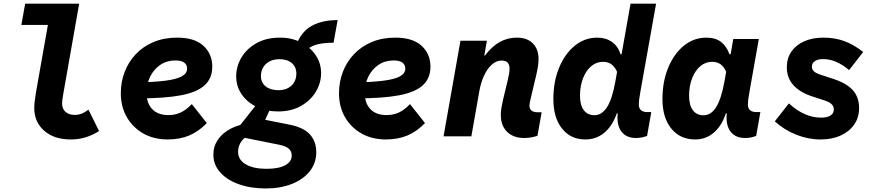

<svg xmlns="http://www.w3.org/2000/svg" viewBox="-20 -750 4840 1056"><path d="M368.5 17Q278 17 223.2 -30.8Q168.5 -78.5 168.5 -155.5Q168.5 -173.5 171 -194.8Q173.5 -216 178.5 -245.5L254.5 -675.5L309.5 -613H97.5L118.5 -730H415.5L327.5 -230.5Q324.5 -213.5 323 -201.8Q321.5 -190 321.5 -181Q321.5 -151.5 340.2 -134.8Q359 -118 391 -118Q411 -118 428.5 -124.8Q446 -131.5 466.5 -147L525 -29Q486.5 -5.5 449.2 5.8Q412 17 368.5 17Z M902.5 17Q826 17 768 -16Q710 -49 677.2 -106.2Q644.5 -163.5 644.5 -237Q644.5 -299 665.5 -354.2Q686.5 -409.5 726.8 -452Q767 -494.5 824.5 -518.8Q882 -543 954.5 -543Q1050.5 -543 1099 -498Q1147.5 -453 1147.5 -383.5Q1147.5 -319.5 1105.5 -281Q1063.5 -242.5 974.8 -225.8Q886 -209 745 -209L737.5 -296.5Q828 -298.5 888.2 -306Q948.5 -313.5 978.8 -329.5Q1009 -345.5 1009 -372.5Q1009 -394 993.2 -405.8Q977.5 -417.5 945 -417.5Q897 -417.5 861.2 -393Q825.5 -368.5 805.8 -328.2Q786 -288 786 -240.5Q786 -182 817.5 -149.5Q849 -117 906 -117Q943 -117 973.8 -131.2Q1004.5 -145.5 1035 -177.5L1117.5 -73Q1073 -27 1021.2 -5Q969.5 17 902.5 17Z M1441 286.5Q1358.5 286.5 1293.5 263.2Q1228.5 240 1191 198Q1153.5 156 1153.5 100Q1153.5 54.5 1179 17.5Q1204.5 -19.5 1250.5 -43.2Q1296.5 -67 1357.5 -72.5L1365 -14.5Q1327 1 1308.2 26.8Q1289.5 52.5 1289.5 84Q1289.5 129.5 1332 154Q1374.5 178.5 1446 178.5Q1513 178.5 1548.8 158.8Q1584.5 139 1584.5 106Q1584.5 82.5 1569 68.2Q1553.5 54 1515 46L1271 -3V-24L1394.5 -180L1472 -164L1438.5 -91L1570 -65Q1651 -49 1685.2 -10Q1719.5 29 1719.5 87Q1719.5 146.5 1684 191.5Q1648.5 236.5 1585.8 261.5Q1523 286.5 1441 286.5ZM1509 -137Q1443.5 -137 1391.2 -162.2Q1339 -187.5 1309 -231.5Q1279 -275.5 1279 -330.5Q1279 -384 1307.2 -432.5Q1335.5 -481 1389.5 -512Q1443.5 -543 1521 -543Q1584.5 -543 1635.2 -517Q1686 -491 1716 -447Q1746 -403 1746 -348Q1746 -293.5 1717 -245.2Q1688 -197 1634.8 -167Q1581.5 -137 1509 -137ZM1511.5 -254Q1541.5 -254 1563.8 -265.5Q1586 -277 1598 -297.8Q1610 -318.5 1610 -345Q1610 -381.5 1585 -403Q1560 -424.5 1518 -424.5Q1485 -424.5 1462 -412Q1439 -399.5 1427 -378.8Q1415 -358 1415 -332Q1415 -296 1441 -275Q1467 -254 1511.5 -254ZM1657.5 -470.5 1608.5 -500.5Q1638 -578 1696 -608.8Q1754 -639.5 1837 -639.5L1814.5 -515Q1762 -515 1725.8 -506Q1689.5 -497 1657.5 -470.5Z M2102.5 17Q2026 17 1968 -16Q1910 -49 1877.2 -106.2Q1844.5 -163.5 1844.5 -237Q1844.5 -299 1865.5 -354.2Q1886.5 -409.5 1926.8 -452Q1967 -494.5 2024.5 -518.8Q2082 -543 2154.5 -543Q2250.5 -543 2299 -498Q2347.5 -453 2347.5 -383.5Q2347.5 -319.5 2305.5 -281Q2263.5 -242.5 2174.8 -225.8Q2086 -209 1945 -209L1937.5 -296.5Q2028 -298.5 2088.2 -306Q2148.5 -313.5 2178.8 -329.5Q2209 -345.5 2209 -372.5Q2209 -394 2193.2 -405.8Q2177.5 -417.5 2145 -417.5Q2097 -417.5 2061.2 -393Q2025.5 -368.5 2005.8 -328.2Q1986 -288 1986 -240.5Q1986 -182 2017.5 -149.5Q2049 -117 2106 -117Q2143 -117 2173.8 -131.2Q2204.5 -145.5 2235 -177.5L2317.5 -73Q2273 -27 2221.2 -5Q2169.5 17 2102.5 17Z M2864 9Q2803.5 9 2769 -25Q2734.5 -59 2734.5 -118Q2734.5 -137.5 2737.8 -157.2Q2741 -177 2747.5 -205L2771 -302Q2776.5 -324.5 2779.5 -341.5Q2782.5 -358.5 2782.5 -372.5Q2782.5 -394.5 2771.8 -405.8Q2761 -417 2739.5 -417Q2711 -417 2686.2 -395.8Q2661.5 -374.5 2643.2 -336.2Q2625 -298 2616 -247L2572.5 0H2419.5L2512.5 -526H2658L2639.5 -421.5L2621 -445H2648Q2720.5 -543 2822 -543Q2879.5 -543 2910.8 -511.2Q2942 -479.5 2942 -425.5Q2942 -404.5 2938.2 -381.8Q2934.5 -359 2928 -331.5L2900.5 -215.5Q2895.5 -195 2893.8 -185.8Q2892 -176.5 2892 -170Q2892 -132.5 2937.5 -132.5H2959L2936 -3Q2900 9 2864 9Z M3199.5 17Q3118.5 17 3071 -43Q3023.5 -103 3023.5 -204.5Q3023.5 -301.5 3055.2 -378Q3087 -454.5 3141.5 -498.8Q3196 -543 3265 -543Q3312.5 -543 3346.2 -519Q3380 -495 3392.5 -452H3432.5L3390.5 -405.5L3448 -730H3588.5L3501.5 -242Q3497 -217 3495.2 -201.8Q3493.5 -186.5 3493.5 -175Q3493.5 -133.5 3541 -133.5H3562L3539 -2.5Q3524.5 3 3509.8 6Q3495 9 3478 9Q3429.5 9 3402.8 -20.5Q3376 -50 3376 -103.5Q3376 -118 3378.8 -133.8Q3381.5 -149.5 3388 -173.5L3412.5 -121L3372.5 -126.5Q3348 -57 3303.8 -20Q3259.5 17 3199.5 17ZM3249.5 -116.5Q3291 -116.5 3319 -161.2Q3347 -206 3363.5 -297L3374 -355Q3361 -383.5 3342.2 -396.8Q3323.5 -410 3296.5 -410Q3260 -410 3231.5 -385.8Q3203 -361.5 3186.5 -319.2Q3170 -277 3170 -223.5Q3170 -172 3190.8 -144.2Q3211.5 -116.5 3249.5 -116.5Z M3803.5 17Q3720.5 17 3672 -43Q3623.5 -103 3623.5 -204.5Q3623.5 -301.5 3655.2 -378Q3687 -454.5 3741.5 -498.8Q3796 -543 3865 -543Q3915.5 -543 3945.8 -519.2Q3976 -495.5 3992 -452H4032L3990.5 -405.5L4013 -535.5H4153.5L4101.5 -242Q4097 -217 4095.2 -201.8Q4093.5 -186.5 4093.5 -175Q4093.5 -133.5 4141 -133.5H4162L4139 -2.5Q4124.5 3 4109.8 6Q4095 9 4078 9Q4029.5 9 4002.8 -20.5Q3976 -50 3976 -103.5Q3976 -118 3978.8 -133.8Q3981.5 -149.5 3988 -173.5L4012.5 -121L3972.5 -126.5Q3949 -57 3905.5 -20Q3862 17 3803.5 17ZM3849.5 -116Q3891 -116 3919 -161.2Q3947 -206.5 3963.5 -297L3974 -355Q3962 -383 3943.2 -396.5Q3924.5 -410 3896.5 -410Q3860 -410 3831.5 -385.8Q3803 -361.5 3786.5 -319.2Q3770 -277 3770 -223.5Q3770 -171.5 3790.8 -143.8Q3811.5 -116 3849.5 -116Z M4493.5 17Q4425 17 4359 -9.2Q4293 -35.5 4241.5 -82.5L4319 -181.5Q4403.5 -103 4496 -103Q4530 -103 4548 -114.8Q4566 -126.5 4566 -148.5Q4566 -180.5 4519.5 -196L4445 -220.5Q4378.5 -242.5 4343 -282.5Q4307.5 -322.5 4307.5 -380Q4307.5 -429.5 4332.5 -466Q4357.5 -502.5 4403 -522.8Q4448.5 -543 4509 -543Q4572 -543 4624.2 -523.8Q4676.5 -504.5 4727.5 -464L4650 -364.5Q4613 -395.5 4578 -410.2Q4543 -425 4506.5 -425Q4478.5 -425 4462 -414Q4445.5 -403 4445.5 -384Q4445.5 -368.5 4456 -358.2Q4466.5 -348 4490.5 -340L4565 -315.5Q4637.5 -291.5 4671.2 -253.2Q4705 -215 4705 -155.5Q4705 -104 4678.2 -65.2Q4651.5 -26.5 4604 -4.8Q4556.5 17 4493.5 17Z"/></svg>

Font: Google Sans Code
Style: Italic
Weight: 400
Italic angle: -10°
Monospace: yes
Designer: Google Sans Code Authors
Foundry: Google LLC
Version: Version 6.000